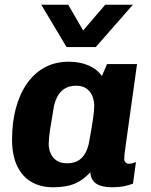

<svg xmlns="http://www.w3.org/2000/svg" viewBox="-20 -782 640 812"><path d="M204 10Q151.5 10 112.5 -12.8Q73.5 -35.5 52.2 -80.8Q31 -126 31 -192Q31 -263.5 47 -323.8Q63 -384 93.8 -428.2Q124.5 -472.5 169 -496.8Q213.5 -521 271 -521Q318 -521 354.5 -505.2Q391 -489.5 411 -460.5L432.5 -511H559.5L511.5 -166.5Q507.5 -141 506.5 -129Q505.5 -117 505.5 -108.5Q505.5 -100 511.2 -94.8Q517 -89.5 525.5 -89.5Q532.5 -89.5 540 -91.5Q547.5 -93.5 555 -97L542.5 -5.5Q526.5 1 504.2 5.5Q482 10 454 10Q409.5 10 386.8 -5.5Q364 -21 362 -53.5Q331 -19.5 295.2 -4.8Q259.5 10 204 10ZM264.5 -91.5Q300.5 -91.5 323 -111.8Q345.5 -132 355 -172Q368 -241 373.2 -277.8Q378.5 -314.5 378.5 -331.5Q378.5 -372 358.5 -395.8Q338.5 -419.5 302 -419.5Q265 -419.5 241.8 -398.2Q218.5 -377 208.5 -335.5Q198 -275.5 192 -235.5Q186 -195.5 186 -174Q186 -150.5 194.8 -131.8Q203.5 -113 220.8 -102.2Q238 -91.5 264.5 -91.5ZM542 -762 385 -583H261.5L154.5 -762H268.5L360.5 -603.5H289L425 -762Z"/></svg>

Font: Chivo Mono Medium
Style: Italic
Weight: 500
Italic angle: -8.05°
Monospace: yes
Designer: Hector Gatti
Foundry: Omnibus-Type
Version: Version 1.008